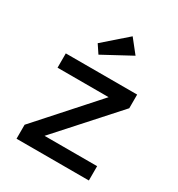

<svg xmlns="http://www.w3.org/2000/svg" viewBox="-184 -902 950 1023"><g transform="rotate(30 291.0 -391.0)"><path d="M70 0V-86L394 -448L401 -437H70V-525H509V-441L188 -84L178 -88H515V0ZM224 -606 190 -657 333 -782 398 -700Z"/></g></svg>

Font: Lexend Exa
Style: Regular
Weight: 400
Designer: Bonnie Shaver-Troup, Thomas Jockin
Foundry: Lexend
Version: Version 1.007